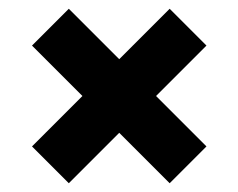

<svg xmlns="http://www.w3.org/2000/svg" viewBox="-20 -516 544 438"><path d="M137 -98 53 -182 168 -297 53 -412 137 -496 252 -381 367 -496 451 -412 336 -297 451 -182 367 -98 252 -213Z"/></svg>

Font: Rokkitt Black
Style: Regular
Weight: 900
Designer: Vernon Adams
Foundry: Vernon Adams
Version: Version 3.103